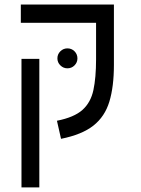

<svg xmlns="http://www.w3.org/2000/svg" viewBox="-20 -606 626 851"><path d="M484.9 -585.9V-318.4Q484.9 -222.2 464.8 -155.8Q444.8 -89.4 394 -49.3Q343.3 -9.3 250.5 9.3L232.4 -70.8Q308.6 -85.9 345.5 -118.9Q382.3 -151.9 394 -206.8Q405.8 -261.7 405.8 -343.3V-504.9H72.3V-585.9ZM154.3 224.6H75.2V-345.2H154.3ZM278.8 -303.2Q260.7 -303.2 247.6 -316.2Q234.4 -329.1 234.4 -347.2Q234.4 -365.7 247.6 -378.7Q260.7 -391.6 278.8 -391.6Q297.4 -391.6 310.3 -378.7Q323.2 -365.7 323.2 -347.2Q323.2 -329.1 310.3 -316.2Q297.4 -303.2 278.8 -303.2Z"/></svg>

Font: Cascadia Code NF SemiLight
Style: Regular
Weight: 350
Monospace: yes
Designer: Aaron Bell
Foundry: Saja Typeworks
Version: Version 2404.023; ttfautohint (v1.8.4)